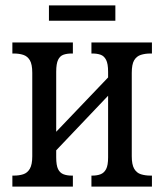

<svg xmlns="http://www.w3.org/2000/svg" viewBox="-20 -694 611 714"><path d="M162 -617V-674H409V-617ZM26 0V-41H32Q51 -41 66.5 -46Q82 -51 91 -66.5Q100 -82 100 -113V-423Q100 -455 91 -470Q82 -485 66.5 -490Q51 -495 32 -495H26V-536H251V-495H246Q229 -495 216 -490.5Q203 -486 196 -471.5Q189 -457 189 -427V-204L382 -406V-427Q382 -457 374.5 -471.5Q367 -486 354 -490.5Q341 -495 324 -495H320V-536H545V-495H539Q520 -495 504 -490Q488 -485 479 -470Q470 -455 470 -423V-113Q470 -82 479 -66.5Q488 -51 504 -46Q520 -41 539 -41H545V0H320V-41H324Q341 -41 354 -46Q367 -51 374.5 -65Q382 -79 382 -109V-338L189 -135V-109Q189 -79 196 -65Q203 -51 216 -46Q229 -41 246 -41H251V0Z"/></svg>

Font: Noto Serif Condensed
Style: Regular
Weight: 400
Width: 3
Designer: Monotype Design Team
Foundry: Monotype Imaging Inc.
Version: Version 2.015